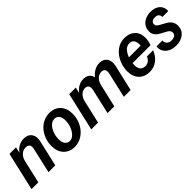

<svg xmlns="http://www.w3.org/2000/svg" viewBox="195 -1464 2418 2418"><g transform="rotate(-45 1404.5 -254.5)"><path d="M1 0 118 -510H235L217 -431Q246 -473 289.5 -496.5Q333 -520 381 -520Q454 -520 488 -472Q522 -424 504 -346L424 0H303L379 -332Q400 -424 319 -424Q273 -424 239 -392.5Q205 -361 192 -304L122 0Z M763 10Q674 10 618 -47.5Q562 -105 562 -207Q562 -271 583 -327.5Q604 -384 641 -427.5Q678 -471 728.5 -495.5Q779 -520 837 -520Q929 -520 984 -462Q1039 -404 1039 -306Q1039 -242 1018 -185Q997 -128 959 -84Q921 -40 871 -15Q821 10 763 10ZM772 -87Q811 -87 843.5 -119.5Q876 -152 896 -203Q916 -254 916 -310Q916 -364 893 -393.5Q870 -423 830 -423Q790 -423 757.5 -391.5Q725 -360 705.5 -309Q686 -258 686 -202Q686 -147 709 -117Q732 -87 772 -87Z M1065 0 1182 -510H1299L1281 -431Q1310 -473 1353 -496.5Q1396 -520 1444 -520Q1492 -520 1522.5 -497Q1553 -474 1561 -430Q1634 -520 1729 -520Q1798 -520 1831 -472Q1864 -424 1846 -346L1766 0H1645L1721 -332Q1732 -378 1717.5 -401Q1703 -424 1668 -424Q1628 -424 1595.5 -395.5Q1563 -367 1548 -314L1475 0H1355L1431 -332Q1441 -378 1426.5 -401Q1412 -424 1377 -424Q1335 -424 1302 -392.5Q1269 -361 1256 -304L1186 0Z M2099 10Q2011 10 1956.5 -45Q1902 -100 1902 -198Q1902 -252 1919.5 -308Q1937 -364 1972 -412Q2007 -460 2058 -489.5Q2109 -519 2176 -519Q2259 -519 2311.5 -470.5Q2364 -422 2364 -331Q2364 -300 2357.5 -270.5Q2351 -241 2341 -222H2023Q2021 -204 2021 -188Q2021 -133 2044.5 -107Q2068 -81 2110 -81Q2146 -81 2170.5 -99.5Q2195 -118 2211 -154H2321Q2289 -75 2231.5 -32.5Q2174 10 2099 10ZM2171 -428Q2123 -428 2091 -391Q2059 -354 2042 -306H2251Q2254 -335 2248 -363.5Q2242 -392 2224 -410Q2206 -428 2171 -428Z M2569 11Q2509 11 2465.5 -11Q2422 -33 2400.5 -71Q2379 -109 2385 -158H2490Q2487 -125 2508.5 -101Q2530 -77 2576 -77Q2614 -77 2634 -93Q2654 -109 2654 -137Q2654 -156 2643 -170.5Q2632 -185 2608 -198L2547 -231Q2497 -256 2474 -286Q2451 -316 2451 -358Q2451 -406 2475 -442.5Q2499 -479 2541.5 -499.5Q2584 -520 2639 -520Q2719 -520 2764.5 -478Q2810 -436 2804 -368H2699Q2701 -395 2684 -413.5Q2667 -432 2629 -432Q2595 -432 2577 -417Q2559 -402 2559 -377Q2559 -359 2570 -346.5Q2581 -334 2608 -319L2673 -283Q2762 -238 2762 -151Q2762 -78 2709 -33.5Q2656 11 2569 11Z"/></g></svg>

Font: Instrument Sans SemiCondensed SemiBold Italic
Style: Regular
Weight: 600
Width: 4
Italic angle: -13°
Designer: Rodrigo Fuenzalida
Foundry: fragTYPE
Version: Version 1.000; ttfautohint (v1.8.4.7-5d5b);gftools[0.9.28]